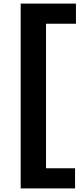

<svg xmlns="http://www.w3.org/2000/svg" viewBox="-20 -828 442 1068"><path d="M95 220V-808H402.5V-696H236V108H397.5V220Z"/></svg>

Font: Encode Sans Expanded SemiBold
Style: Regular
Weight: 600
Width: 7
Designer: Multiple Designers
Foundry: Impallari Type
Version: Version 2.000